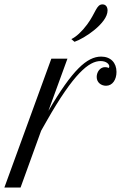

<svg xmlns="http://www.w3.org/2000/svg" viewBox="-126 -842 601 862"><path d="M364.7 -543.9C364.7 -540 363.3 -537.1 360.8 -537.1C359.4 -537.1 356.9 -538.6 355.5 -539.6C353 -540 348.6 -540.5 345.2 -540.5C322.8 -540.5 308.1 -518.1 308.1 -496.6C308.1 -470.7 329.1 -457 350.1 -457C379.4 -457 397 -484.9 397 -519C397 -560.1 371.1 -587.9 328.1 -587.9C264.6 -587.9 198.7 -527.8 91.3 -344.2L176.8 -578.6H104.5L-106.4 0H-33.7L58.6 -254.9L83 -297.9C205.6 -513.7 273.9 -567.9 325.7 -567.9C351.1 -567.9 364.7 -554.2 364.7 -543.9ZM208.5 -654.3C252.4 -668.9 356.9 -737.8 356.9 -794.9C356.9 -809.6 350.1 -822.3 334 -822.3C306.6 -822.3 304.2 -784.7 265.1 -731.9C242.2 -700.7 214.8 -675.8 194.3 -666.5Z"/></svg>

Font: Petit Formal Script
Style: Regular
Weight: 400
Designer: Pablo Impallari, Brenda Gallo, Rodrigo Fuenzalida
Foundry: Pablo Impallari, Brenda Gallo, Rodrigo Fuenzalida
Version: Version 1.001